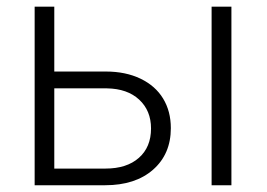

<svg xmlns="http://www.w3.org/2000/svg" viewBox="-20 -548 791 568"><path d="M140.6 -336.4H293Q351.6 -336.4 395.8 -315.2Q439.9 -293.9 462.6 -256.3Q485.4 -218.8 485.4 -168.9Q485.4 -92.3 432.9 -46.1Q380.4 0 291 0H82.5V-528.3H140.6ZM140.6 -286.6V-49.3H292Q355 -49.3 390.9 -81.1Q426.8 -112.8 426.8 -168Q426.8 -220.7 391.8 -253.2Q356.9 -285.6 296.4 -286.6ZM664.6 0H606V-528.3H664.6Z"/></svg>

Font: Roboto-Light
Style: Regular
Weight: 300
Designer: Google
Version: Version 2.137; 2017